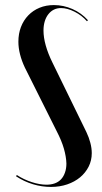

<svg xmlns="http://www.w3.org/2000/svg" viewBox="-20 -728 404 757"><path d="M241.8 -83.2Q241.8 -63.5 236.2 -47.8Q230.8 -32 220.8 -21.2Q210.8 -10.5 196.1 -5.1Q181.5 0.2 163.2 0.2Q136.8 0.2 105.5 -9.9Q74.2 -20 46.2 -38L43.2 -33Q75.2 -12 110.2 -1.5Q145.2 9 181.2 9Q215.5 9 244.9 -1Q274.2 -11 295.8 -28.9Q317.2 -46.8 329.5 -71Q341.8 -95.2 341.8 -124.2Q341.8 -143.8 336.2 -164.9Q330.8 -186 320.5 -207.5L187 -480.8Q169.2 -517 160.4 -548.6Q151.5 -580.2 151.5 -607.5Q151.5 -627.8 156.5 -644.1Q161.5 -660.5 170.8 -672.1Q180 -683.8 192.5 -690Q205 -696.2 220.8 -696.2Q245 -696.2 273.8 -681.9Q302.5 -667.5 322.8 -644.2L326.8 -648.2Q300.8 -677 265.5 -692.5Q230.2 -708 192.5 -708Q161.5 -708 135.9 -697.4Q110.2 -686.8 91.5 -667.4Q72.8 -648 62.6 -621.6Q52.5 -595.2 52.5 -563.5Q52.5 -539.5 59 -513.8Q65.5 -488 78.2 -461.2L203.5 -210.8Q223 -173.2 232 -141.8Q241 -110.2 241.8 -83.2Z"/></svg>

Font: Moniqa Black
Style: Regular
Weight: 900
Designer: Rajesh Rajput
Foundry: Rajesh Rajput
Version: Version 1.000